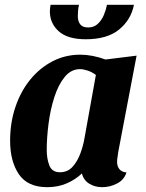

<svg xmlns="http://www.w3.org/2000/svg" viewBox="-20 -757 605 797"><path d="M176 20Q95 20 58.5 -33.5Q22 -87 22 -173Q22 -248 44 -313Q66 -378 105.5 -426.5Q145 -475 198 -502.5Q251 -530 313 -530Q363 -530 418 -510L547 -526L471 -127Q470 -118 468 -106Q466 -94 466 -85Q466 -67 475.5 -55Q485 -43 505 -41Q495 -10 465.5 5Q436 20 404 20Q374 20 350.5 5.5Q327 -9 320 -37Q294 -12 257.5 4Q221 20 176 20ZM229 -42Q261 -42 281.5 -65Q302 -88 314 -121Q326 -154 331 -185L378 -446Q362 -458 344 -464Q326 -470 312 -470Q275 -470 248.5 -437.5Q222 -405 205.5 -353.5Q189 -302 181.5 -243.5Q174 -185 174 -134Q174 -98 185 -70Q196 -42 229 -42ZM336 -594Q261 -594 224 -627Q187 -660 187 -710Q187 -722 190 -737H308Q305 -725 304 -712.5Q303 -700 303 -690Q303 -669 313 -656Q323 -643 346 -643Q370 -643 386 -658Q402 -673 411 -694.5Q420 -716 424 -737H536Q524 -675 474.5 -634.5Q425 -594 336 -594Z"/></svg>

Font: Sansita Swashed SemiBold
Style: Regular
Weight: 600
Designer: Pablo Cosgaya
Foundry: Omnibus-Type
Version: Version 1.003; ttfautohint (v1.8.3)